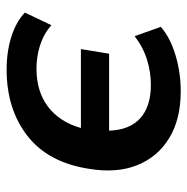

<svg xmlns="http://www.w3.org/2000/svg" viewBox="-13 -542 565 579"><g transform="rotate(90 269.5 -252.5)"><path d="M190 10Q135 10 90 -4.5Q45 -19 18 -45L56 -125Q82 -102 116 -91Q150 -80 187 -80Q256 -80 302 -115Q348 -150 366 -214H128L142 -299H374Q372 -361 336.5 -393Q301 -425 236 -425Q198 -425 160.5 -413.5Q123 -402 89 -376L61 -455Q93 -483 145.5 -499Q198 -515 256 -515Q339 -515 396 -480.5Q453 -446 478 -384Q503 -322 489 -238Q470 -115 389.5 -52.5Q309 10 190 10Z"/></g></svg>

Font: Mulish
Style: Bold Italic
Weight: 700
Italic angle: -9°
Designer: Vernon Adams
Foundry: Vernon Adams
Version: Version 3.603; ttfautohint (v1.8.3)